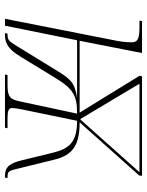

<svg xmlns="http://www.w3.org/2000/svg" viewBox="68 -644 576 751"><g transform="rotate(90 355.5 -268.0)"><path d="M140 -442 53 0H80L137 -282H363C304 -274 288 -255 259 -208L160 -47C143 -19 137 -10 117 -10H111L109 0H117C152 0 174 -17 200 -59L285 -198C328 -269 356 -282 424 -282L376 -58C368 -18 356 -10 312 -10H273L271 0H479L481 -10H439C413 -10 402 -15 402 -28C402 -36 404 -49 408 -69L452 -282C535 -282 561 -252 577 -187L606 -68C617 -22 630 0 667 0H674L676 -10H670C647 -10 647 -19 637 -59L604 -193C586 -267 545 -292 458 -292L666 -525L667 -536H278L276 -526L420 -292H139L187 -536H62L60 -526H86C129 -526 145 -520 145 -496C145 -483 144 -466 140 -442ZM445 -295 307 -526H653L447 -295Z"/></g></svg>

Font: Noto Serif Display Thin
Style: Italic
Weight: 100
Italic angle: -12°
Designer: Monotype Design Team
Foundry: Monotype Imaging Inc.
Version: Version 2.009